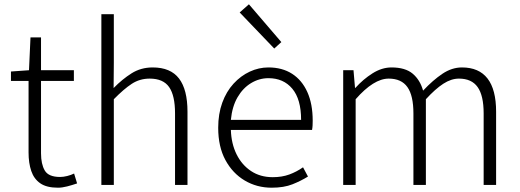

<svg xmlns="http://www.w3.org/2000/svg" viewBox="-20 -861 2422 894"><path d="M250 13Q197 13 167.5 -7.5Q138 -28 125.5 -65Q113 -102 113 -151V-484H31V-528L115 -534L122 -687H171V-534H324V-484H171V-147Q171 -97 188.5 -67Q206 -37 260 -37Q275 -37 293 -41.5Q311 -46 325 -53L339 -7Q316 1 292.5 7Q269 13 250 13Z M452 0V-795H510V-568L509 -451Q549 -492 592.5 -519.5Q636 -547 691 -547Q774 -547 813.5 -495.5Q853 -444 853 -341V0H795V-333Q795 -416 767.5 -455.5Q740 -495 677 -495Q631 -495 594 -471Q557 -447 510 -399V0Z M1245 13Q1176 13 1119.5 -20.5Q1063 -54 1029.5 -116Q996 -178 996 -266Q996 -331 1015 -383Q1034 -435 1067.5 -471.5Q1101 -508 1143 -527.5Q1185 -547 1230 -547Q1294 -547 1340 -517.5Q1386 -488 1411 -432.5Q1436 -377 1436 -299Q1436 -288 1435.5 -277.5Q1435 -267 1433 -256H1055Q1057 -192 1081.5 -142.5Q1106 -93 1149 -64.5Q1192 -36 1250 -36Q1293 -36 1327 -48.5Q1361 -61 1391 -82L1414 -39Q1382 -19 1342 -3Q1302 13 1245 13ZM1055 -303H1382Q1382 -399 1341 -448Q1300 -497 1230 -497Q1187 -497 1149 -474Q1111 -451 1086 -408Q1061 -365 1055 -303ZM1257 -635 1096 -803 1139 -841 1290 -665Z M1578 0V-534H1626L1633 -452H1635Q1671 -492 1714.5 -519.5Q1758 -547 1803 -547Q1867 -547 1901.5 -518Q1936 -489 1950 -439Q1996 -488 2040 -517.5Q2084 -547 2131 -547Q2210 -547 2250 -495.5Q2290 -444 2290 -341V0H2232V-333Q2232 -416 2204 -455.5Q2176 -495 2117 -495Q2081 -495 2044 -471Q2007 -447 1963 -399V0H1905V-333Q1905 -416 1877 -455.5Q1849 -495 1790 -495Q1755 -495 1716.5 -471Q1678 -447 1636 -399V0Z"/></svg>

Font: Noto Sans JP Thin Light
Style: Regular
Weight: 300
Version: Version 2.004-H2;hotconv 1.0.118;makeotfexe 2.5.65603